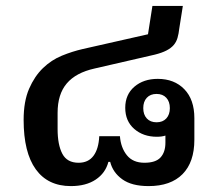

<svg xmlns="http://www.w3.org/2000/svg" viewBox="-20 -618 741 650"><path d="M220 12Q142 12 101 -45Q60 -102 60 -212Q60 -275 78.5 -317.5Q97 -360 125.5 -387.5Q154 -415 189.5 -429.5Q225 -444 260 -452L481 -502L496 -598H599L587 -522Q585 -504 581 -490Q577 -476 568 -465.5Q559 -455 543.5 -447Q528 -439 504 -433L300 -386Q237 -372 206 -335.5Q175 -299 175 -236V-181Q175 -128 191 -97.5Q207 -67 246 -67Q279 -67 296.5 -90.5Q314 -114 316 -157H386Q389 -118 409.5 -92.5Q430 -67 469 -67Q507 -67 523.5 -85Q540 -103 540 -135V-159Q528 -155 511 -155Q465 -155 434.5 -181.5Q404 -208 404 -253Q404 -298 435 -324.5Q466 -351 514 -351Q570 -351 604 -316Q638 -281 638 -218V-145Q638 -69 598 -28.5Q558 12 483 12Q426 12 394 -11Q362 -34 353 -70H347Q337 -32 304 -10Q271 12 220 12ZM510 -204Q531 -204 543 -217Q555 -230 555 -252Q555 -274 543 -287Q531 -300 510 -300Q489 -300 477 -287Q465 -274 465 -252Q465 -230 477 -217Q489 -204 510 -204Z"/></svg>

Font: IBM Plex Sans Thai Looped Medium
Style: Regular
Weight: 500
Designer: Mike Abbink, Paul van der Laan, Pieter van Rosmalen, Ben Mitchell, Mark Frömberg
Foundry: Bold Monday
Version: Version 1.1